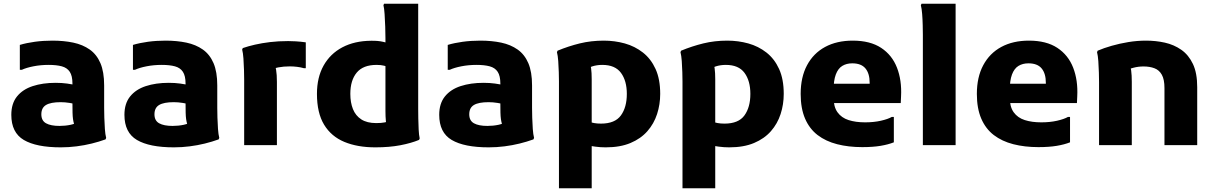

<svg xmlns="http://www.w3.org/2000/svg" viewBox="-20 -780 6527 1032"><path d="M307 12Q175.3 12 108 -27.7Q40.8 -67.4 40.8 -162.8Q40.8 -223.6 71.4 -261.6Q102 -299.6 155.9 -317.2Q209.8 -334.8 279 -334.8Q312.6 -334.8 340.6 -330.9Q368.7 -327 393.6 -320.8V-218Q379.2 -222.8 354.2 -226.8Q329.3 -230.8 306.2 -230.8Q252.5 -230.8 227.4 -215.7Q202.2 -200.7 202.2 -165.6Q202.2 -131.4 227.6 -117.3Q253 -103.2 299.8 -103.2Q331.4 -103.2 360.3 -109.4Q389.3 -115.5 409.4 -132.1L388.6 -83.4Q382.4 -99.1 378.4 -112.3Q374.5 -125.4 372.4 -139.9Q370.4 -154.4 369.9 -174.8Q369.4 -195.2 369.4 -226.4V-330.8Q369.4 -372.4 355 -394.1Q340.7 -415.8 312.1 -423.5Q283.6 -431.2 241.4 -431.2Q198.2 -431.2 159.8 -423.6Q121.4 -416.1 97.4 -404.8H86.6V-538.6Q122.6 -549.4 167.4 -555.5Q212.3 -561.6 261.8 -561.6Q323 -561.6 373.9 -550.9Q424.8 -540.1 462.2 -513.8Q499.6 -487.5 519.7 -440.7Q539.8 -393.9 539.8 -320.8V-200Q539.8 -178.6 540.7 -147.6Q541.5 -116.7 543.7 -86.8Q545.9 -56.8 550.6 -38.8L547.2 -30.8Q512.1 -18.1 472.8 -8.4Q433.5 1.3 391.6 6.6Q349.6 12 307 12Z M915 12Q783.3 12 716 -27.7Q648.8 -67.4 648.8 -162.8Q648.8 -223.6 679.4 -261.6Q710 -299.6 763.9 -317.2Q817.8 -334.8 887 -334.8Q920.6 -334.8 948.6 -330.9Q976.7 -327 1001.6 -320.8V-218Q987.2 -222.8 962.2 -226.8Q937.3 -230.8 914.2 -230.8Q860.5 -230.8 835.4 -215.7Q810.2 -200.7 810.2 -165.6Q810.2 -131.4 835.6 -117.3Q861 -103.2 907.8 -103.2Q939.4 -103.2 968.3 -109.4Q997.3 -115.5 1017.4 -132.1L996.6 -83.4Q990.4 -99.1 986.4 -112.3Q982.5 -125.4 980.4 -139.9Q978.4 -154.4 977.9 -174.8Q977.4 -195.2 977.4 -226.4V-330.8Q977.4 -372.4 963 -394.1Q948.7 -415.8 920.1 -423.5Q891.6 -431.2 849.4 -431.2Q806.2 -431.2 767.8 -423.6Q729.4 -416.1 705.4 -404.8H694.6V-538.6Q730.6 -549.4 775.4 -555.5Q820.3 -561.6 869.8 -561.6Q931 -561.6 981.9 -550.9Q1032.8 -540.1 1070.2 -513.8Q1107.6 -487.5 1127.7 -440.7Q1147.8 -393.9 1147.8 -320.8V-200Q1147.8 -178.6 1148.7 -147.6Q1149.5 -116.7 1151.7 -86.8Q1153.9 -56.8 1158.6 -38.8L1155.2 -30.8Q1120.1 -18.1 1080.8 -8.4Q1041.5 1.3 999.6 6.6Q957.6 12 915 12Z M1292.4 0V-352.4Q1292.4 -372.4 1291.5 -403.7Q1290.7 -435 1288.5 -465.3Q1286.3 -495.6 1281.6 -513.6L1285 -521.6Q1313.8 -531.6 1350.5 -540Q1387.3 -548.4 1431.7 -553.8Q1476.2 -559.2 1528.8 -559.2Q1543.7 -559.2 1569.2 -557.9Q1594.7 -556.5 1623.6 -552.4V-413.6H1612.8Q1596.3 -418.4 1576.6 -420.8Q1556.8 -423.2 1537.6 -423.2Q1504.5 -423.2 1475.8 -417.8Q1447 -412.5 1426.9 -403.3L1451.2 -441.6Q1468.4 -418.4 1468.4 -340V0Z M1997.2 12Q1901.6 12 1831.1 -17.2Q1760.5 -46.5 1722 -109.8Q1683.6 -173.1 1683.6 -275.4Q1683.6 -363.7 1719.2 -427.4Q1754.9 -491.1 1820.2 -525.7Q1885.6 -560.2 1974.4 -560.9Q2012.2 -561.6 2039.3 -555.2Q2066.5 -548.8 2076.5 -545L2075.3 -417.4Q2061.5 -422.4 2044.7 -426.8Q2027.9 -431.2 2004.2 -431.2Q1931.7 -431.2 1897.4 -389.7Q1863 -348.2 1863 -275.4Q1863 -228.9 1877.1 -193.6Q1891.2 -158.2 1922 -138.3Q1952.7 -118.4 2002.4 -118.4Q2029.7 -118.4 2047.7 -122.1Q2065.7 -125.8 2078.6 -130.9L2066.8 -87.5Q2056.5 -105.2 2054.1 -129.4Q2051.8 -153.6 2051.8 -182.8V-574.7Q2051.8 -601 2050.6 -636.5Q2049.4 -672 2047.2 -704.4Q2045 -736.8 2041 -752L2044.4 -760H2227.8V-194.4Q2227.8 -174.4 2228.3 -143.8Q2228.8 -113.2 2230.3 -83.6Q2231.8 -54 2235.8 -36L2232.4 -28Q2190.4 -10.6 2131.8 0.7Q2073.1 12 1997.2 12Z M2607 12Q2475.3 12 2408 -27.7Q2340.8 -67.4 2340.8 -162.8Q2340.8 -223.6 2371.4 -261.6Q2402 -299.6 2455.9 -317.2Q2509.8 -334.8 2579 -334.8Q2612.6 -334.8 2640.6 -330.9Q2668.7 -327 2693.6 -320.8V-218Q2679.2 -222.8 2654.2 -226.8Q2629.3 -230.8 2606.2 -230.8Q2552.5 -230.8 2527.4 -215.7Q2502.2 -200.7 2502.2 -165.6Q2502.2 -131.4 2527.6 -117.3Q2553 -103.2 2599.8 -103.2Q2631.4 -103.2 2660.3 -109.4Q2689.3 -115.5 2709.4 -132.1L2688.6 -83.4Q2682.4 -99.1 2678.4 -112.3Q2674.5 -125.4 2672.4 -139.9Q2670.4 -154.4 2669.9 -174.8Q2669.4 -195.2 2669.4 -226.4V-330.8Q2669.4 -372.4 2655 -394.1Q2640.7 -415.8 2612.1 -423.5Q2583.6 -431.2 2541.4 -431.2Q2498.2 -431.2 2459.8 -423.6Q2421.4 -416.1 2397.4 -404.8H2386.6V-538.6Q2422.6 -549.4 2467.4 -555.5Q2512.3 -561.6 2561.8 -561.6Q2623 -561.6 2673.9 -550.9Q2724.8 -540.1 2762.2 -513.8Q2799.6 -487.5 2819.7 -440.7Q2839.8 -393.9 2839.8 -320.8V-200Q2839.8 -178.6 2840.7 -147.6Q2841.5 -116.7 2843.7 -86.8Q2845.9 -56.8 2850.6 -38.8L2847.2 -30.8Q2812.1 -18.1 2772.8 -8.4Q2733.5 1.3 2691.6 6.6Q2649.6 12 2607 12Z M2984.4 232V-342.4Q2984.4 -361.8 2983.5 -392.1Q2982.7 -422.4 2980.5 -452Q2978.3 -481.6 2973.6 -499.6L2977 -507.6Q3035.7 -531.9 3096.6 -546.8Q3157.4 -561.6 3225.2 -561.6Q3284 -561.6 3338.4 -546.5Q3392.7 -531.3 3435.7 -497.6Q3478.7 -463.9 3503.7 -409.1Q3528.6 -354.3 3528.6 -275.4Q3528.6 -218.9 3511.8 -167Q3494.9 -115 3459.7 -74.9Q3424.4 -34.7 3369 -11.4Q3313.5 12 3235.6 12Q3207.4 12 3180.1 8.3Q3152.7 4.6 3139.6 1.3L3148.4 -125.5Q3158.3 -121.3 3173.7 -118.5Q3189.1 -115.6 3210.4 -115.6Q3285.4 -115.6 3317.3 -159.5Q3349.2 -203.4 3349.2 -275.4Q3349.2 -345.6 3317.7 -388.4Q3286.2 -431.2 3217.2 -431.2Q3188.1 -431.2 3162.9 -423Q3137.7 -414.8 3130.3 -407.3L3143.2 -450.7Q3153.9 -435.7 3157.2 -412.6Q3160.4 -389.6 3160.4 -354V232Z M3648.4 232V-342.4Q3648.4 -361.8 3647.5 -392.1Q3646.7 -422.4 3644.5 -452Q3642.3 -481.6 3637.6 -499.6L3641 -507.6Q3699.7 -531.9 3760.6 -546.8Q3821.4 -561.6 3889.2 -561.6Q3948 -561.6 4002.4 -546.5Q4056.7 -531.3 4099.7 -497.6Q4142.7 -463.9 4167.7 -409.1Q4192.6 -354.3 4192.6 -275.4Q4192.6 -218.9 4175.8 -167Q4158.9 -115 4123.7 -74.9Q4088.4 -34.7 4033 -11.4Q3977.5 12 3899.6 12Q3871.4 12 3844.1 8.3Q3816.7 4.6 3803.6 1.3L3812.4 -125.5Q3822.3 -121.3 3837.7 -118.5Q3853.1 -115.6 3874.4 -115.6Q3949.4 -115.6 3981.3 -159.5Q4013.2 -203.4 4013.2 -275.4Q4013.2 -345.6 3981.7 -388.4Q3950.2 -431.2 3881.2 -431.2Q3852.1 -431.2 3826.9 -423Q3801.7 -414.8 3794.3 -407.3L3807.2 -450.7Q3817.9 -435.7 3821.2 -412.6Q3824.4 -389.6 3824.4 -354V232Z M4614.4 10.8Q4540.5 10.8 4479.5 -4.9Q4418.4 -20.6 4374.6 -54.1Q4330.8 -87.7 4307.2 -142.6Q4283.6 -197.6 4283.6 -275.4Q4283.6 -365.3 4317.9 -429.5Q4352.2 -493.7 4415 -527.7Q4477.8 -561.6 4563.6 -561.6Q4657.2 -561.6 4716.1 -522.8Q4775 -484 4801.3 -416.2Q4827.6 -348.4 4823.2 -262.4L4821.5 -226H4392.4V-330H4654.4V-335.2Q4654.4 -385 4631.7 -412.3Q4609 -439.6 4560.8 -439.6Q4530 -439.6 4507.3 -425.8Q4484.6 -412 4472.4 -379.5Q4460.2 -347 4460.2 -291.2V-258.6Q4460.2 -206.1 4481.6 -176.5Q4503 -146.8 4541.1 -134.6Q4579.1 -122.4 4629.6 -122.4Q4676.4 -122.4 4714.5 -131Q4752.6 -139.6 4773.6 -151.6H4784.4V-15Q4754.1 -3 4712.7 3.9Q4671.2 10.8 4614.4 10.8Z M4940.4 0V-593.4Q4940.4 -613.6 4939.6 -644.2Q4938.9 -674.8 4936.6 -704.4Q4934.3 -734 4929.6 -752L4933.3 -760H5116.4V0Z M5561.4 10.8Q5487.5 10.8 5426.5 -4.9Q5365.4 -20.6 5321.6 -54.1Q5277.8 -87.7 5254.2 -142.6Q5230.6 -197.6 5230.6 -275.4Q5230.6 -365.3 5264.9 -429.5Q5299.2 -493.7 5362 -527.7Q5424.8 -561.6 5510.6 -561.6Q5604.2 -561.6 5663.1 -522.8Q5722 -484 5748.3 -416.2Q5774.6 -348.4 5770.2 -262.4L5768.5 -226H5339.4V-330H5601.4V-335.2Q5601.4 -385 5578.7 -412.3Q5556 -439.6 5507.8 -439.6Q5477 -439.6 5454.3 -425.8Q5431.6 -412 5419.4 -379.5Q5407.2 -347 5407.2 -291.2V-258.6Q5407.2 -206.1 5428.6 -176.5Q5450 -146.8 5488.1 -134.6Q5526.1 -122.4 5576.6 -122.4Q5623.4 -122.4 5661.5 -131Q5699.6 -139.6 5720.6 -151.6H5731.4V-15Q5701.1 -3 5659.7 3.9Q5618.2 10.8 5561.4 10.8Z M5887.4 0V-338.4Q5887.4 -358.4 5886.5 -389.7Q5885.7 -421 5883.5 -451.3Q5881.3 -481.6 5876.6 -499.6L5880 -507.6Q5913 -521.8 5955.4 -533.9Q5997.9 -546.1 6045.2 -553.9Q6092.5 -561.6 6140 -561.6Q6192.1 -561.6 6241.1 -550.8Q6290 -539.9 6329.5 -512.4Q6368.9 -484.8 6392 -436.1Q6415 -387.5 6415 -311.6V0H6239V-306.4Q6239 -352.8 6224.9 -378.1Q6210.8 -403.5 6185.3 -413.1Q6159.8 -422.8 6126.6 -422.8Q6098.1 -422.8 6072.1 -415.8Q6046.1 -408.8 6025.4 -401.6L6049.8 -441.5Q6056.6 -425.8 6060 -401.2Q6063.4 -376.6 6063.4 -340V0Z"/></svg>

Font: Kufam
Style: Regular
Weight: 400
Designer: Wael Morcos, Artur Schmal
Foundry: Original Type
Version: Version 1.301; ttfautohint (v1.8.3)